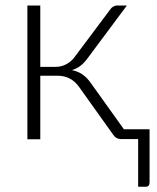

<svg xmlns="http://www.w3.org/2000/svg" viewBox="-20 -518 586 715"><path d="M391 -483.5Q395 -489.5 401.8 -493.5Q408.5 -497.5 416 -497.5H452.5L306.5 -301.5Q295 -285.5 281.2 -274.2Q267.5 -263 248 -257Q271.5 -252 288.5 -239.8Q305.5 -227.5 319.5 -207L441.5 -36.5H537V161.5Q537 177.5 522 177.5H494.5V0H434.5Q421.5 0 414 -4.2Q406.5 -8.5 401 -17L275 -193.5Q260.5 -214.5 240.2 -225.2Q220 -236 194.5 -236H130V0.5H82V-497.5H130V-269H187.5Q208.5 -269 227.2 -279Q246 -289 258.5 -306.5Z"/></svg>

Font: Lato Light
Style: Regular
Weight: 300
Designer: Lukasz Dziedzic
Foundry: tyPoland Lukasz Dziedzic
Version: Version 2.007; 2014-02-27